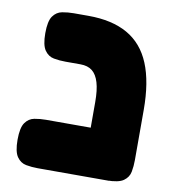

<svg xmlns="http://www.w3.org/2000/svg" viewBox="-71 -648 641 719"><g transform="rotate(10 249.5 -288.5)"><path d="M381 9Q337 9 317.5 -3.5Q298 -16 293.5 -36Q289 -56 289 -77V-272Q289 -318 280.5 -346.5Q272 -375 255 -388.5Q238 -402 210 -402H153Q130 -402 108.5 -406Q87 -410 73.5 -429.5Q60 -449 60 -494Q60 -540 73.5 -559Q87 -578 108.5 -582Q130 -586 152 -586H208Q298 -586 357 -552.5Q416 -519 444.5 -450Q473 -381 473 -275V-84Q473 -61 469 -39.5Q465 -18 446 -4.5Q427 9 381 9ZM120 9Q97 9 75.5 5Q54 1 40.5 -18.5Q27 -38 27 -83Q27 -129 40.5 -148Q54 -167 75 -171Q96 -175 119 -175H392L391 9Z"/></g></svg>

Font: Fredoka SemiExpanded
Style: Bold
Weight: 700
Width: 6
Designer: Ben Nathan
Foundry: Milena B. Brandão, Ben Nathan
Version: Version 2.001